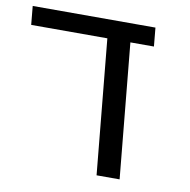

<svg xmlns="http://www.w3.org/2000/svg" viewBox="-73 -680 745 751"><g transform="rotate(10 299.0 -304.5)"><path d="M307 -535H4.5L-2.5 -609H485L492 -535H398.5L450 0H358.5Z"/></g></svg>

Font: JuliaMono
Style: Italic
Weight: 400
Italic angle: -9°
Monospace: yes
Designer: cormullion
Foundry: corm
Version: Version 0.057; ttfautohint (v1.8.4)